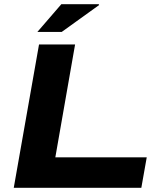

<svg xmlns="http://www.w3.org/2000/svg" viewBox="-20 -900 770 920"><path d="M159.2 -747.1 273.9 -879.9H453.1L455.1 -876L275.9 -747.1ZM45.9 0 167 -687H339.8L245.1 -146H683.1L657.2 0Z"/></svg>

Font: Archivo Expanded
Style: Bold Italic
Weight: 700
Width: 7
Italic angle: -10°
Designer: Hector Gatti
Foundry: Omnibus-Type
Version: Version 2.001